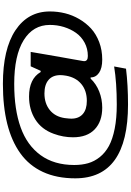

<svg xmlns="http://www.w3.org/2000/svg" viewBox="188 -927 893 1309"><g transform="rotate(-90 634.5 -272.5)"><path d="M576.2 153.8Q73.2 153.8 73.2 -206.1Q73.2 -332 116.7 -426.3Q160.2 -520.5 243.7 -580.3Q327.1 -640.1 445.3 -669.7Q563.5 -699.2 716.8 -699.2Q954.1 -699.2 1082.5 -613.8Q1210.9 -528.3 1210.9 -378.9Q1210.9 -326.2 1198.5 -275.6Q1186 -225.1 1159.2 -179Q1132.3 -132.8 1094.5 -98.1Q1056.6 -63.5 1002 -42.7Q947.3 -22 882.8 -22Q824.2 -22 792.7 -43.7Q761.2 -65.4 761.2 -101.1H752.9Q716.8 -63 664.8 -42.5Q612.8 -22 555.2 -22Q460.9 -22 407 -73.5Q353 -125 353 -221.2Q353 -288.6 377 -353Q406.7 -435.5 474.4 -478.3Q542 -521 630.9 -521Q751.5 -521 797.9 -441.9H806.2L836.9 -509.8H935.1L915 -392.1Q905.3 -335.4 896.7 -287.6Q888.2 -239.7 884 -216.6Q879.9 -193.4 877 -176.3Q874 -159.2 873 -153.6Q872.1 -147.9 872.1 -145Q872.1 -120.1 907.2 -120.1Q957 -120.1 998 -142.1Q1039.1 -164.1 1064.9 -200.7Q1090.8 -237.3 1105 -283.2Q1119.1 -329.1 1119.1 -378.9Q1119.1 -493.2 1015.1 -557.6Q911.1 -622.1 716.8 -622.1Q542.5 -622.1 420.2 -578.1Q297.9 -534.2 231 -441.9Q164.1 -349.6 164.1 -212.9Q164.1 -160.6 176.3 -118.2Q188.5 -75.7 218 -38.6Q247.6 -1.5 293.9 23.7Q340.3 48.8 411.9 63Q483.4 77.1 576.2 77.1Q725.1 77.1 835.9 59.1L820.8 140.1Q709 153.8 576.2 153.8ZM601.1 -127Q670.4 -127 715.6 -164.1Q760.7 -201.2 772.9 -268.1Q776.9 -292 776.9 -307.1Q776.9 -359.9 744.4 -387.9Q711.9 -416 651.9 -416Q584 -416 538.8 -379.6Q493.7 -343.3 483.9 -277.8Q480 -246.1 480 -232.9Q480 -182.1 511.5 -154.5Q543 -127 601.1 -127Z"/></g></svg>

Font: Archivo Expanded SemiBold
Style: Italic
Weight: 600
Width: 7
Italic angle: -10°
Designer: Hector Gatti
Foundry: Omnibus-Type
Version: Version 2.001